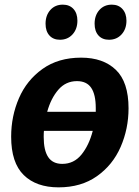

<svg xmlns="http://www.w3.org/2000/svg" viewBox="-20 -794 600 826"><path d="M533 -328Q533 -240 499 -162Q465 -84 397 -36Q329 12 232 12Q136 12 82 -41Q28 -94 28 -206Q28 -294 61.5 -371.5Q95 -449 163 -497.5Q231 -546 329 -546Q424 -546 478.5 -493.5Q533 -441 533 -328ZM183 -313H392V-329Q392 -387 372.5 -416Q353 -445 311 -445Q263 -445 231 -408Q199 -371 183 -313ZM379 -231H169Q168 -222 168 -205Q168 -147 187.5 -118Q207 -89 248 -89Q298 -89 330.5 -129Q363 -169 379 -231ZM176 -692Q176 -728 196.5 -751Q217 -774 250 -774Q279 -774 296 -755.5Q313 -737 313 -705Q313 -669 292 -646Q271 -623 238 -623Q209 -623 192.5 -641.5Q176 -660 176 -692ZM387 -692Q387 -728 407.5 -751Q428 -774 461 -774Q490 -774 507 -755Q524 -736 524 -705Q524 -669 503 -646Q482 -623 449 -623Q420 -623 403.5 -641.5Q387 -660 387 -692Z"/></svg>

Font: Bitter Pro
Style: Bold Italic
Weight: 700
Italic angle: -9°
Designer: Sol Matas, and Bitter project Authors
Foundry: Sol Matas
Version: Version 1.010